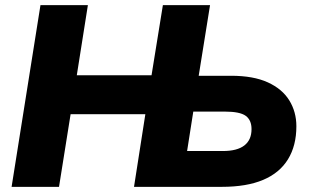

<svg xmlns="http://www.w3.org/2000/svg" viewBox="-20 -725 1203 745"><path d="M25 0 137 -705H321L278 -433H568L612 -705H795L751 -431H877Q963 -431 1019 -405.5Q1075 -380 1102.5 -335.5Q1130 -291 1130 -235Q1130 -160 1097.5 -107Q1065 -54 1001 -27Q937 0 841 0H500L544 -282H254L209 0ZM706 -139H845Q900 -139 928 -160.5Q956 -182 956 -224Q956 -259 933.5 -275.5Q911 -292 852 -292H730Z"/></svg>

Font: Nunito Sans 12pt Black
Style: Italic
Weight: 900
Italic angle: -9°
Designer: Vernon Adams
Foundry: Vernon Adams
Version: Version 3.101;gftools[0.9.27]